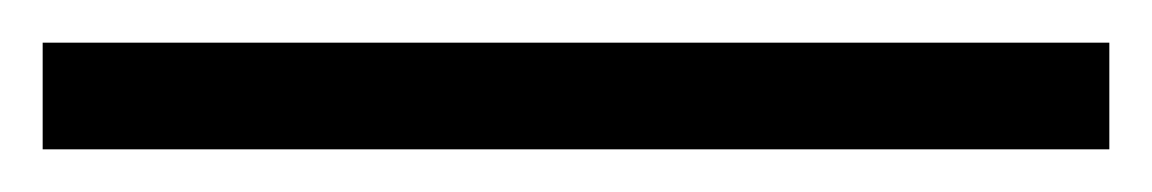

<svg xmlns="http://www.w3.org/2000/svg" viewBox="-20 55 540 90"><path d="M0 75H500V125H0Z"/></svg>

Font: Lingua Franca
Style: Italic
Weight: 400
Italic angle: -13°
Version: Version 1.19